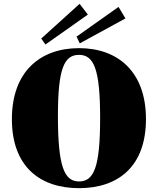

<svg xmlns="http://www.w3.org/2000/svg" viewBox="-20 -966 823 1001"><path d="M392 15C595 15 741 -97 741 -345C741 -592 595 -715 392 -715C189 -715 42 -592 42 -345C42 -97 189 15 392 15ZM392 -20C315 -20 282 -98 282 -361C282 -605 313 -680 392 -680C470 -680 502 -604 502 -351C502 -98 471 -20 392 -20ZM438 -890 395 -946 195 -765 217 -734ZM634 -870 598 -930 379 -775 396 -740Z"/></svg>

Font: Sprat Black
Style: Regular
Weight: 900
Designer: Ethan Nakache
Foundry: Collletttivo
Version: Version 2.000;Glyphs 3.2 (3217)